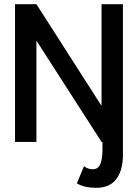

<svg xmlns="http://www.w3.org/2000/svg" viewBox="-20 -680 653 920"><path d="M471 0H466.5L156 -483H154.5V0H52V-660H154.5L465 -175H466.5V-660H569V63Q569 127.5 543.5 169Q512 220 441 220Q384.5 220 350 199.5L348.5 198.5L382.5 116Q400 131 424 131Q451 131 461 105.5Q471 80 471 36Z"/></svg>

Font: Lucymar Sans Medium
Style: Regular
Weight: 500
Foundry: The League of Moveable Type (original font) / Main changes by Cristiano Sobral with portions from Mirco Monsees
Version: Version 2.001;August 30, 2020;FontCreator 13.0.0.2681 64-bit